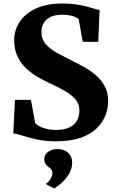

<svg xmlns="http://www.w3.org/2000/svg" viewBox="-20 -772 644 1064"><path d="M290.5 11Q230 11 183 0.5Q136 -10 103.5 -20.8Q71 -31.5 53.5 -33L63 -218.5H151.5L175 -89.5Q182.5 -80.5 198.5 -72Q214.5 -63.5 237.8 -57.8Q261 -52 290.5 -52Q335.5 -52 364 -65.5Q392.5 -79 406.2 -103.2Q420 -127.5 420 -159.5Q420 -195 398.5 -220.8Q377 -246.5 338.8 -268.5Q300.5 -290.5 249 -314Q220 -327.5 187 -346.8Q154 -366 124.5 -393.8Q95 -421.5 76.8 -459.8Q58.5 -498 58.5 -549.5Q58.5 -603.5 88.2 -649.8Q118 -696 177.8 -724.2Q237.5 -752.5 326.5 -752.5Q369 -752.5 402 -747.5Q435 -742.5 460.2 -735.8Q485.5 -729 503.2 -723.5Q521 -718 532 -717L524.5 -540.5H438.5L416.5 -665Q412.5 -671 399.5 -676.8Q386.5 -682.5 367.8 -686.5Q349 -690.5 325.5 -690.5Q284.5 -690.5 259.2 -677.8Q234 -665 221.8 -643.8Q209.5 -622.5 209.5 -596Q209.5 -555 234 -527Q258.5 -499 299.2 -477Q340 -455 387 -431.5Q418 -416.5 451.8 -397.2Q485.5 -378 514.5 -352.2Q543.5 -326.5 561.5 -292Q579.5 -257.5 579.5 -211.5Q579.5 -173 564.5 -133.5Q549.5 -94 516.2 -61.2Q483 -28.5 427.5 -8.8Q372 11 290.5 11ZM380 130.5Q379.5 163 362.5 191.5Q345.5 220 322.5 240.8Q299.5 261.5 281 271.5H279.5L238 251L236.5 244Q249 238 259.8 219.8Q270.5 201.5 270.5 190Q270.5 174 264 166.5Q257.5 159 249.5 153.5Q241 148 233.2 137.8Q225.5 127.5 225.5 110Q225.5 89.5 238 77Q250.5 64.5 267.2 59.2Q284 54 295.5 54H298.5Q334.5 54 357.2 74.2Q380 94.5 380 130.5Z"/></svg>

Font: Merriweather 28pt ExtraBold
Style: Regular
Weight: 800
Version: Version 2.100